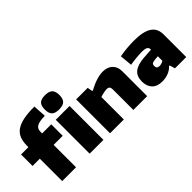

<svg xmlns="http://www.w3.org/2000/svg" viewBox="-5 -1491 2164 2164"><g transform="rotate(-45 1077.0 -408.5)"><path d="M677 -595Q614 -595 587.5 -622Q561 -649 561 -709Q561 -769 587.5 -795.5Q614 -822 677 -822Q741 -822 767.5 -794Q794 -766 794 -709Q794 -651 768 -623Q742 -595 677 -595ZM567 -540H787V0H567ZM130 -357H14V-540H131V-563Q131 -632 151 -680Q171 -728 215.5 -758Q260 -788 330.5 -802Q401 -816 502 -816L512 -659Q425 -658 387.5 -637.5Q350 -617 350 -569V-540H495V-357H350V0H130Z M892 -540H1076L1087 -478H1096Q1168 -516 1223.5 -533Q1279 -550 1325 -550Q1398 -550 1441 -509Q1484 -468 1484 -398V0H1264V-325Q1264 -354 1253 -366.5Q1242 -379 1219 -379Q1198 -379 1168.5 -373Q1139 -367 1112 -358V0H892Z M1724 5Q1643 5 1600.5 -38.5Q1558 -82 1558 -158Q1558 -242 1608.5 -283Q1659 -324 1764 -332L1886 -340Q1885 -356 1880.5 -366.5Q1876 -377 1865.5 -383.5Q1855 -390 1836.5 -393Q1818 -396 1790 -396Q1770 -396 1747 -394.5Q1724 -393 1699.5 -390.5Q1675 -388 1651 -385Q1627 -382 1606 -378L1592 -527Q1652 -538 1711 -543Q1770 -548 1821 -548Q1967 -548 2037 -502.5Q2107 -457 2107 -360V0H1927L1908 -65H1898Q1863 -28 1817.5 -11.5Q1772 5 1724 5ZM1822 -141Q1841 -141 1860.5 -147.5Q1880 -154 1887 -162V-233L1833 -228Q1803 -225 1791.5 -216Q1780 -207 1780 -184Q1780 -141 1822 -141Z"/></g></svg>

Font: Plata Sans Black
Style: Regular
Weight: 900
Designer: Pablo Impallari, Andres Torresi, & Cristiano Sobral
Foundry: Pablo Impallari, Andres Torresi, & Cristiano Sobral
Version: Version 1.00;December 28, 2019;FontCreator 12.0.0.2547 64-bi